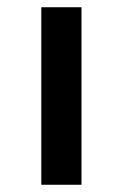

<svg xmlns="http://www.w3.org/2000/svg" viewBox="-20 -510 339 530"><path d="M94 -490H205V0H94Z"/></svg>

Font: Fahkwang Medium
Style: Regular
Weight: 500
Version: Version 1.000; ttfautohint (v1.6)